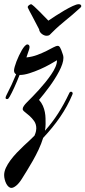

<svg xmlns="http://www.w3.org/2000/svg" viewBox="-44 -621 414 930"><path d="M306.2 -162.1Q282.7 -106 247.3 -54.4Q211.9 -2.9 165 46.9Q156.2 75.2 143.1 103.3Q129.9 131.3 115.2 157.2Q100.6 183.1 86.4 205.8Q72.3 228.5 62 245.1Q47.9 267.6 34.4 278.3Q21 289.1 11.2 289.1Q3.9 289.1 -2.7 283.2Q-9.3 277.3 -13.9 268.1Q-18.6 258.8 -21.2 248Q-23.9 237.3 -23.9 227.1Q-23.9 210 -15.4 191.7Q-6.8 173.3 6.8 155Q20.5 136.7 37.1 119.1Q53.7 101.6 70.1 86.2Q86.4 70.8 100.6 57.9Q114.7 44.9 123 36.1Q128.9 22.5 130.4 13.9Q131.8 5.4 131.8 1Q131.8 -19.5 121.6 -34.2Q111.3 -48.8 98.9 -59.8Q86.4 -70.8 76.2 -78.6Q65.9 -86.4 65.9 -92.8Q65.9 -99.6 71.5 -107.9Q77.1 -116.2 86.9 -126Q97.7 -136.7 112.8 -152.1Q127.9 -167.5 144 -185.3Q160.2 -203.1 175.8 -222.4Q191.4 -241.7 204.1 -260.3Q216.8 -278.8 224.4 -296.1Q231.9 -313.5 231.9 -327.1V-329.1Q219.2 -321.3 197.5 -309.1Q175.8 -296.9 150.1 -285.6Q124.5 -274.4 98.4 -266.1Q72.3 -257.8 50.8 -257.8Q38.1 -225.6 25.4 -197.8Q12.7 -169.9 2.9 -152.8Q-1 -146 -3.4 -143.6Q-5.9 -141.1 -9.8 -141.1Q-13.2 -141.1 -15.1 -142.8Q-17.1 -144.5 -17.1 -147Q-17.1 -149.4 -15.9 -152.6Q-14.6 -155.8 -13.2 -159.2Q0.5 -185.5 12 -210.4Q23.4 -235.4 34.2 -261.2Q23.9 -266.6 23.9 -279.8Q23.9 -285.6 27.1 -297.4Q30.3 -309.1 35.6 -323Q41 -336.9 47.9 -351.6Q54.7 -366.2 61.8 -378.2Q68.8 -390.1 75.9 -397.9Q83 -405.8 88.9 -405.8Q92.8 -405.8 95.9 -402.6Q99.1 -399.4 99.1 -394Q99.1 -388.2 96.7 -380.6Q94.2 -373 91.8 -366.2Q89.4 -359.9 87.9 -354.5Q86.4 -349.1 84 -342.8Q112.3 -345.7 136.7 -355Q161.1 -364.3 180.7 -374Q200.2 -383.8 214.1 -391.4Q228 -398.9 235.8 -398.9Q238.8 -398.9 241.5 -397.2Q244.1 -395.5 246.8 -391.1Q249.5 -386.7 252.7 -378.9Q255.9 -371.1 259.8 -358.9Q263.2 -350.6 263.2 -340.8Q263.2 -327.1 257.6 -310.5Q252 -293.9 242.4 -275.6Q232.9 -257.3 220.9 -238.5Q209 -219.7 195.8 -201.7Q182.6 -183.6 169.4 -167Q156.2 -150.4 145 -137.2Q157.2 -123.5 163.8 -108.4Q170.4 -93.3 173.3 -77.9Q176.3 -62.5 176.5 -47.6Q176.8 -32.7 176.8 -20Q176.8 -4.4 173.8 12.2Q209.5 -27.8 237.8 -72Q266.1 -116.2 291 -168.9Q292.5 -172.9 294.9 -174.8Q297.4 -176.8 299.8 -176.8Q303.2 -176.8 305.7 -174.3Q308.1 -171.9 308.1 -168Q308.1 -166 306.2 -162.1ZM91.3 -583Q90.3 -584 90.3 -585.9Q90.3 -591.8 96.7 -596.2Q103 -600.6 107.4 -600.6Q110.8 -599.1 121.1 -590.3Q129.4 -582.5 146 -566.4Q162.6 -550.3 190.4 -521Q204.6 -530.8 225.6 -544.4Q246.6 -558.1 268.1 -570.6Q289.6 -583 308.3 -591.8Q327.1 -600.6 337.4 -600.6Q343.3 -600.6 346.4 -598.1Q349.6 -595.7 349.6 -591.8Q349.6 -586.4 343.3 -582Q323.2 -563.5 306.4 -549.3Q289.6 -535.2 273.7 -522.2Q257.8 -509.3 242.2 -495.6Q226.6 -481.9 209.5 -464.8Q202.6 -458 197.5 -452.9Q192.4 -447.8 180.7 -447.8Q176.3 -447.8 170.4 -450Q164.6 -452.1 159.2 -456.3Q153.8 -460.4 149.9 -466.1Q146 -471.7 145.5 -479Q134.3 -500.5 125.7 -516.8Q117.2 -533.2 110.6 -545.7Q104 -558.1 99.1 -567.1Q94.2 -576.2 91.3 -583Z"/></svg>

Font: Mervale Script
Style: Regular
Weight: 400
Designer: Astigmatic (AOETI)
Foundry: Astigmatic (AOETI)
Version: Version 1.000